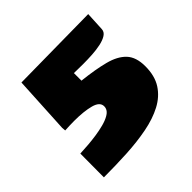

<svg xmlns="http://www.w3.org/2000/svg" viewBox="-176 -909 1112 1112"><g transform="rotate(-45 379.5 -353.5)"><path d="M78.6 12.7 79.6 -181.2Q79.6 -181.6 98.9 -182.4Q118.2 -183.1 148.9 -185.5Q179.7 -188 215.1 -193.1Q250.5 -198.2 283.2 -206.8Q315.9 -215.3 339.4 -229Q362.8 -242.7 368.7 -261.7Q371.1 -268.6 371.1 -277.3Q371.1 -312.5 319.1 -326.4Q267.1 -340.3 188 -340.3Q169.9 -340.3 151.1 -339.6Q132.3 -338.9 112.3 -337.9L110.4 -360.4L129.4 -713.4L683.1 -720.2L677.2 -603Q676.3 -581.1 655.3 -567.6Q634.3 -554.2 601.8 -547.4Q569.3 -540.5 532.2 -538.3Q495.1 -536.1 461.4 -536.1Q436 -536.1 415 -536.6Q394 -537.1 382.8 -537.1V-475.1Q485.4 -463.9 557.1 -445.3Q628.9 -426.8 666.3 -387.2Q703.6 -347.7 703.6 -272.9Q703.6 -194.3 670.2 -142.3Q636.7 -90.3 577.4 -59.1Q518.1 -27.8 439 -12.5Q359.9 2.9 268.1 7.8Q176.3 12.7 78.6 12.7Z"/></g></svg>

Font: Seymour One
Style: Regular
Weight: 400
Designer: Vernon Adams
Foundry: Vernon Adams
Version: Version 1.100; ttfautohint (v1.8.4.7-5d5b);gftools[0.9.33]